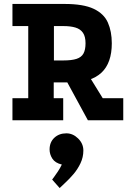

<svg xmlns="http://www.w3.org/2000/svg" viewBox="-20 -609 673 972"><path d="M43 0V-112H123V-477H43V-589H307Q402 -589 454 -564.5Q506 -540 526 -495Q546 -450 546 -390Q546 -290 493.5 -241Q441 -192 337 -192H252V-112H300V0ZM253 -303H301Q343 -303 367.5 -311Q392 -319 402.5 -338Q413 -357 413 -390Q413 -424 400 -443Q387 -462 362 -469.5Q337 -477 301 -477H253ZM425 0 313 -206 429 -227 500 -112H604V0ZM282 343 244 300Q244 300 253 288Q262 276 273.5 258.5Q285 241 293 224Q259 216 245 194Q231 172 231 148Q231 111 255 88.5Q279 66 316 66Q349 66 375.5 92Q402 118 402 153Q402 187 387.5 217.5Q373 248 352 272.5Q331 297 311.5 315Q292 333 282 343Z"/></svg>

Font: Podkova ExtraBold
Style: Regular
Weight: 800
Designer: Ilya Yudin
Foundry: Cyreal (www.cyreal.org)
Version: Version 2.103